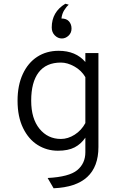

<svg xmlns="http://www.w3.org/2000/svg" viewBox="-20 -795 656 1028"><path d="M235 158Q350 152 393.5 116Q437 80 437 20V-58Q414 -24 379.5 -6Q345 12 290 12Q231 12 182 -18.5Q133 -49 103.5 -109.5Q74 -170 74 -256Q74 -338 102 -398.5Q130 -459 179.5 -491Q229 -523 294 -523Q386 -523 437 -463V-511H507V-8Q507 203 267 213ZM437 -136V-382Q416 -418 378.5 -439Q341 -460 306 -460Q227 -460 187 -407.5Q147 -355 147 -256Q147 -160 191.5 -105.5Q236 -51 306 -51Q344 -51 380 -74Q416 -97 437 -136ZM257 -648Q257 -731 330 -775L348 -770Q337 -761 324.5 -741.5Q312 -722 309 -696Q336 -696 349.5 -680.5Q363 -665 363 -642Q363 -619 347 -604Q331 -589 311 -589Q290 -589 273.5 -605.5Q257 -622 257 -648Z"/></svg>

Font: Overpass Mono Light
Style: Regular
Weight: 300
Monospace: yes
Designer: Delve Withrington, Dave Bailey
Foundry: Delve Fonts
Version: Version 1.000;DELV;Overpass